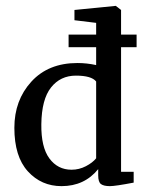

<svg xmlns="http://www.w3.org/2000/svg" viewBox="-20 -627 500 655"><path d="M214 -466V-509H308V-549L234 -558V-593L375 -607L393 -593V-509H446V-466H393V-41H436V-4Q373 8 355 8Q334 8 324.5 1Q315 -6 315 -29V-50Q268 8 190 8Q121 8 75 -42.5Q29 -93 29 -191Q29 -285 87 -348.5Q145 -412 244 -412Q276 -412 308 -405V-466ZM224 -48Q250 -48 273 -60Q296 -72 308 -87V-349Q292 -369 239 -369Q186 -369 154 -328.5Q122 -288 121 -203Q120 -125 148.5 -86.5Q177 -48 224 -48Z"/></svg>

Font: Aikya Medium
Style: Regular
Weight: 500
Designer: Neelakash Kshetrimayum (Latin subset based on Merriweather by Eben Sorkin)
Foundry: Brand New Type
Version: Version 1.00 b005